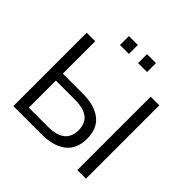

<svg xmlns="http://www.w3.org/2000/svg" viewBox="-216 -1098 1305 1305"><g transform="rotate(45 436.5 -446.0)"><path d="M88 0V-705H170V-394H360Q474 -394 537 -345Q600 -296 600 -198Q600 -100 537 -50Q474 0 360 0ZM703 0V-705H786V0ZM170 -67H353Q518 -67 518 -198Q518 -327 353 -327H170ZM481 -806V-892H567V-806ZM307 -806V-892H393V-806Z"/></g></svg>

Font: Mulish
Style: Regular
Weight: 400
Designer: Vernon Adams
Foundry: Vernon Adams
Version: Version 3.603; ttfautohint (v1.8.3)